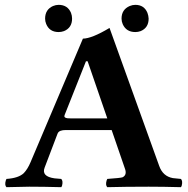

<svg xmlns="http://www.w3.org/2000/svg" viewBox="-20 -774 780 796"><path d="M167 -696.8Q167 -734.4 199.7 -749Q211.4 -753.9 223.1 -753.9Q260.3 -753.9 274.4 -720.7Q278.8 -709 278.8 -696.8Q278.8 -658.7 245.1 -645Q233.9 -641.1 223.1 -641.1Q185.1 -641.1 171.4 -674.8Q167 -685.5 167 -696.8ZM483.9 -696.8Q483.9 -734.4 517.6 -749Q529.3 -753.9 541 -753.9Q577.6 -753.9 591.3 -720.7Q595.7 -709 596.2 -696.8Q596.2 -658.7 563 -645Q552.2 -641.1 541 -641.1Q503.4 -641.1 488.8 -673.8Q483.9 -685.1 483.9 -696.8ZM272.9 -283.2H424.8L343.3 -520H336.4L247.6 -296.4Q243.7 -285.6 259.8 -283.7Q265.6 -283.2 272.9 -283.2ZM165 -79.1Q150.9 -42.5 205.6 -34.7Q215.8 -33.2 233.9 -32.2Q242.2 -23.9 237.3 -4.4Q235.8 0 233.9 2Q159.7 0 101.1 0Q79.1 0 6.8 2Q-1.5 -6.3 3.9 -25.4Q5.4 -29.8 6.8 -32.2Q57.1 -35.6 78.6 -56.2Q94.7 -72.8 106.9 -102.1L323.7 -613.8Q360.8 -614.3 434.1 -658.2L640.1 -85.9Q655.3 -43 696.8 -35.6Q705.1 -34.2 730 -32.2Q738.3 -23.9 733.4 -4.4Q731.9 0 730 2Q655.8 0 596.2 0Q500 0 424.8 2Q416.5 -6.3 421.9 -25.4Q423.3 -29.8 424.8 -32.2Q480.5 -36.1 488.3 -39.1Q506.3 -48.3 499 -71.8L442.9 -234.9H252.9Q226.1 -234.9 219.7 -222.2Q218.8 -219.7 217.8 -217.8Z"/></svg>

Font: Linux Libertine O
Style: Bold
Weight: 700
Designer: Philipp H. Poll
Foundry: Philipp H. Poll
Version: Version 5.0.0